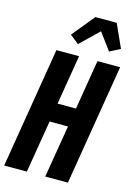

<svg xmlns="http://www.w3.org/2000/svg" viewBox="-143 -1056 795 1129"><g transform="rotate(15 254.5 -491.0)"><path d="M0 0 121 -735H259L209 -433H321L371 -735H509L388 0H250L303 -319H191L138 0ZM234 -802 180 -845 292 -982H422L486 -840L422 -807L346 -910Z"/></g></svg>

Font: Iosevka Heavy
Style: Italic
Weight: 900
Italic angle: -9°
Monospace: yes
Designer: Belleve Invis
Foundry: Belleve Invis
Version: Version 32.5.0; ttfautohint (v1.8.4)